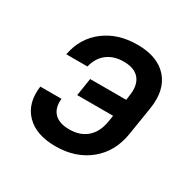

<svg xmlns="http://www.w3.org/2000/svg" viewBox="-130 -699 859 848"><g transform="rotate(30 300.0 -275.0)"><path d="M250 10Q151 10 100 -42.5Q49 -95 61 -185H169Q164 -137 189 -111Q214 -85 266 -85Q321 -85 355.5 -115.5Q390 -146 399 -203L404 -234H221L235 -324H419L422 -348Q431 -404 406 -434.5Q381 -465 326 -465Q275 -465 241.5 -439Q208 -413 197 -366H89Q106 -456 174 -508Q242 -560 341 -560Q444 -560 494.5 -503Q545 -446 530 -347L507 -203Q492 -104 422.5 -47Q353 10 250 10Z"/></g></svg>

Font: NKDuy Mono SemiBold
Style: Italic
Weight: 600
Italic angle: -9°
Monospace: yes
Designer: NKDuy
Foundry: NKDuy
Version: Version 2.251; ttfautohint (v1.8.4.7-5d5b)